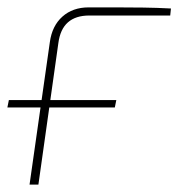

<svg xmlns="http://www.w3.org/2000/svg" viewBox="-22 -500 483 520"><path d="M-2 -209 2 -229H293L289 -209ZM218 -480Q256 -480 293 -480Q330 -480 366.5 -479.5Q403 -479 441 -477L439 -458H220Q183 -458 162 -439.5Q141 -421 136 -383L82 0H58L113 -386Q119 -430 147 -455Q175 -480 218 -480Z"/></svg>

Font: Exo 2 Thin
Style: Italic
Weight: 250
Italic angle: -8°
Designer: Natanael Gama
Foundry: Natanael Gama
Version: Version 2.010